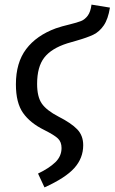

<svg xmlns="http://www.w3.org/2000/svg" viewBox="-20 -598 497 833"><path d="M145 155Q193 132 220 106Q247 80 247 44Q247 18 231.5 3Q216 -12 172 -34Q111 -64 80 -108Q49 -152 49 -232Q49 -326 93.5 -385Q138 -444 222 -475Q248 -484 282 -492Q315 -500 332 -507Q349 -514 361 -530.5Q373 -547 377 -578L457 -565Q449 -515 430 -487.5Q411 -460 385 -447.5Q359 -435 310 -421L272 -410Q203 -388 172 -348Q141 -308 141 -234Q141 -178 161.5 -148.5Q182 -119 234 -92Q289 -64 315 -37Q341 -10 341 32Q341 88 302.5 131Q264 174 173 215Z"/></svg>

Font: Fira Sans Condensed
Style: Italic
Weight: 400
Width: 3
Italic angle: -8°
Designer: bBox Type GmbH & Carrois Corporate GbR & Edenspiekermann AG
Foundry: bBox Type GmbH & Carrois Corporate GbR & Edenspiekermann AG
Version: Version 4.301